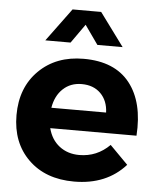

<svg xmlns="http://www.w3.org/2000/svg" viewBox="-54 -804 705 856"><g transform="rotate(5 298.5 -376.0)"><path d="M28 -267Q28 -391 105 -467Q182 -543 305 -543Q444 -543 511.5 -457.5Q579 -372 569 -222H183Q196 -171 233 -142.5Q270 -114 322 -114Q401 -114 458 -171L539 -89Q454 6 309 6Q181 6 104.5 -69Q28 -144 28 -267ZM127 -610 236 -758H364L473 -610H360L300 -695L240 -610ZM180 -313H425Q423 -366 391 -398Q359 -430 306 -430Q256 -430 222.5 -398.5Q189 -367 180 -313Z"/></g></svg>

Font: Trueno
Style: SBd
Weight: 600
Designer: Julieta Ulanovsky
Foundry: Julieta Ulanovsky
Version: Version 3.001b